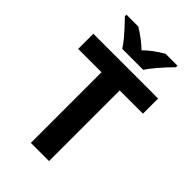

<svg xmlns="http://www.w3.org/2000/svg" viewBox="-255 -957 1049 1049"><g transform="rotate(45 269.0 -432.5)"><path d="M339.4 0H198.7V-545.9H18.6V-663.1H519V-545.9H339.4ZM466.8 -864.7V-852.5Q428.7 -814.5 396.7 -776.6Q364.7 -738.8 350.6 -716.3H188.5Q175.8 -737.3 151.1 -767.1Q126.5 -796.9 72.8 -852.5V-864.7H164.6Q231.4 -822.8 268.6 -785.2Q306.6 -824.2 374.5 -864.7Z"/></g></svg>

Font: Bpm'online Open Sans
Style: Bold
Weight: 700
Foundry: Ascender Corporation
Version: Version 1.10